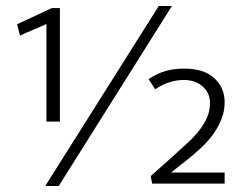

<svg xmlns="http://www.w3.org/2000/svg" viewBox="-20 -613 808 641"><path d="M131 8 510 -593H554L176 8ZM593 -346Q571 -346 547.5 -339Q524 -332 498 -315L476 -349Q505 -368 533 -376Q561 -384 595 -384Q661 -384 695.5 -352Q730 -320 730 -272Q730 -243 720 -217Q710 -191 693.5 -167.5Q677 -144 656 -124Q635 -104 613 -86L551 -37H730V0H488L483 -25L557 -91Q585 -116 608 -137.5Q631 -159 647 -180Q663 -201 672 -222.5Q681 -244 681 -270Q681 -302 657 -324Q633 -346 593 -346ZM153 -586H180V-207H135V-533Q114 -523 90.5 -513.5Q67 -504 47 -494L37 -532Z"/></svg>

Font: Mukta Mahee ExtraLight
Style: Regular
Weight: 275
Designer: Shuchita Grover, Noopur Datye, Girish Dalvi, Yashodeep Gholap
Foundry: Ek Type
Version: Version 2.538;PS 1.000;hotconv 16.6.51;makeotf.lib2.5.65220;